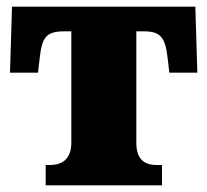

<svg xmlns="http://www.w3.org/2000/svg" viewBox="-20 -556 622 576"><path d="M466 0V-61H450C411 -61 389 -80 389 -128V-462H411C462 -462 476 -444 483 -381L488 -338H572L566 -536H16L10 -338H94L99 -381C106 -444 118 -462 173 -462H194V-128C194 -80 168 -61 129 -61H117V0Z"/></svg>

Font: UArctic Serif Black
Style: Regular
Weight: 900
Designer: Customization by Puisto advertising & original work Monotype Design Team
Foundry: Monotype Imaging Inc.
Version: Version 2.004